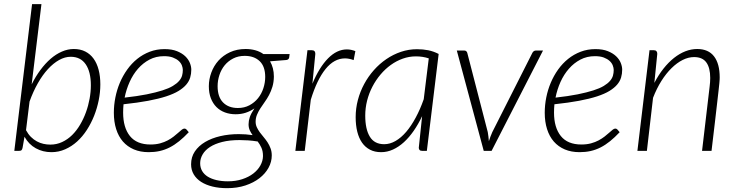

<svg xmlns="http://www.w3.org/2000/svg" viewBox="-20 -748 3646 952"><path d="M51 0 139 -727.5H185.5L137 -329.5Q156.5 -369 180.5 -401.2Q204.5 -433.5 231 -456.5Q257.5 -479.5 286.8 -492.2Q316 -505 346 -505Q378.5 -505 403 -492.5Q427.5 -480 444 -457.2Q460.5 -434.5 469 -402Q477.5 -369.5 477.5 -329.5Q477.5 -291 469.5 -251.2Q461.5 -211.5 446.8 -174.2Q432 -137 410.8 -104Q389.5 -71 362.5 -46.5Q335.5 -22 303.2 -7.8Q271 6.5 235 6.5Q192.5 6.5 157.5 -12.8Q122.5 -32 101.5 -70L92 -16Q90.5 -7.5 87 -3.8Q83.5 0 74.5 0ZM330.5 -466.5Q302 -466.5 273.2 -450.5Q244.5 -434.5 217.8 -405.5Q191 -376.5 167.8 -335.5Q144.5 -294.5 126.5 -244.5L109 -102.5Q119.5 -83 133.2 -69.2Q147 -55.5 162.8 -47Q178.5 -38.5 195.2 -34.8Q212 -31 229.5 -31Q261 -31 288.2 -43.8Q315.5 -56.5 337.8 -78.5Q360 -100.5 377.2 -129.8Q394.5 -159 406.2 -191.5Q418 -224 424.2 -258.2Q430.5 -292.5 430.5 -325Q430.5 -392 405 -429.2Q379.5 -466.5 330.5 -466.5Z M928.5 -402.5Q928.5 -382 923 -363.5Q917.5 -345 903.5 -328.5Q889.5 -312 865.5 -297.2Q841.5 -282.5 804 -270.2Q766.5 -258 714.5 -248.2Q662.5 -238.5 592.5 -231Q591.5 -220.5 591 -210.2Q590.5 -200 590.5 -190Q590.5 -115.5 624.2 -73.5Q658 -31.5 726 -31.5Q752.5 -31.5 773.8 -37.2Q795 -43 811.8 -52Q828.5 -61 841.2 -71Q854 -81 864 -90Q874 -99 881.2 -104.8Q888.5 -110.5 894.5 -110.5Q900.5 -110.5 905 -105.5L916 -92.5Q891.5 -66.5 868.2 -47.8Q845 -29 821.2 -17Q797.5 -5 772 0.8Q746.5 6.5 717.5 6.5Q676 6.5 643.8 -7.2Q611.5 -21 589.5 -46.2Q567.5 -71.5 556 -107.8Q544.5 -144 544.5 -189Q544.5 -226.5 552 -264.5Q559.5 -302.5 574.2 -337.5Q589 -372.5 610.8 -403Q632.5 -433.5 660.5 -456Q688.5 -478.5 722.5 -491.5Q756.5 -504.5 796 -504.5Q832.5 -504.5 857.8 -494.2Q883 -484 898.8 -468.8Q914.5 -453.5 921.5 -435.8Q928.5 -418 928.5 -402.5ZM793.5 -469.5Q753.5 -469.5 721.2 -452.5Q689 -435.5 664.2 -407.2Q639.5 -379 622.8 -341.8Q606 -304.5 598 -264Q661.5 -271 707.5 -280.2Q753.5 -289.5 785.5 -299.8Q817.5 -310 837.2 -322Q857 -334 868 -346.8Q879 -359.5 882.8 -373Q886.5 -386.5 886.5 -401Q886.5 -411.5 881.8 -423.8Q877 -436 866 -446Q855 -456 837.2 -462.8Q819.5 -469.5 793.5 -469.5Z M1338 -368Q1337.5 -340.5 1330.8 -318Q1324 -295.5 1314 -276.8Q1304 -258 1292.2 -241.8Q1280.5 -225.5 1270.5 -210Q1260.5 -194.5 1254 -178.5Q1247.5 -162.5 1247.5 -144.5Q1247.5 -129.5 1253.5 -116.8Q1259.5 -104 1268.2 -92Q1277 -80 1287.5 -67.8Q1298 -55.5 1306.8 -42Q1315.5 -28.5 1321.5 -12.5Q1327.5 3.5 1327.5 23Q1327.5 54.5 1311.5 83.8Q1295.5 113 1266.5 135.5Q1237.5 158 1196.8 171.5Q1156 185 1106 185Q1066.5 185 1033.8 177Q1001 169 977.2 153.8Q953.5 138.5 940.5 116.5Q927.5 94.5 927.5 66.5Q927.5 30.5 946.2 2.8Q965 -25 997.2 -44Q1029.5 -63 1072.2 -73Q1115 -83 1164 -83Q1181 -83 1198 -81.8Q1215 -80.5 1232.5 -78Q1224 -89.5 1218.2 -102.5Q1212.5 -115.5 1212.5 -131.5Q1212.5 -149 1218.5 -167Q1224.5 -185 1241.5 -210.5Q1221 -196.5 1198.2 -189Q1175.5 -181.5 1148.5 -181.5Q1120 -181.5 1095.5 -190.5Q1071 -199.5 1053.2 -217.2Q1035.5 -235 1025.5 -260.8Q1015.5 -286.5 1015.5 -320.5Q1015.5 -355 1027.8 -388.2Q1040 -421.5 1063.2 -447.5Q1086.5 -473.5 1120.5 -489.2Q1154.5 -505 1198 -505Q1223.5 -505 1246 -498.8Q1268.5 -492.5 1286 -480H1416L1414 -464Q1413.5 -459 1410.2 -455.2Q1407 -451.5 1400 -450.5L1319 -444Q1328 -428.5 1333 -409.5Q1338 -390.5 1338 -368ZM1284 26Q1284 1.5 1276 -16Q1268 -33.5 1256.5 -48L1257 -46.5Q1232.5 -50.5 1210.5 -52Q1188.5 -53.5 1168 -53.5Q1118.5 -53.5 1082 -44.2Q1045.5 -35 1021.2 -19.2Q997 -3.5 984.8 17.5Q972.5 38.5 972.5 61.5Q972.5 83 982.2 99.8Q992 116.5 1010 127.8Q1028 139 1053.5 145Q1079 151 1110 151Q1149 151 1181 140.5Q1213 130 1235.8 112.5Q1258.5 95 1271 72.5Q1283.5 50 1284 26ZM1159.5 -212.5Q1191.5 -212.5 1216.8 -226Q1242 -239.5 1259.5 -261.2Q1277 -283 1286 -310.8Q1295 -338.5 1295 -366.5Q1295 -418.5 1267.5 -444.8Q1240 -471 1193.5 -471Q1161.5 -471 1136.5 -458.2Q1111.5 -445.5 1094.2 -424.5Q1077 -403.5 1068 -376.2Q1059 -349 1059 -320.5Q1059 -267.5 1086 -240Q1113 -212.5 1159.5 -212.5Z M1444.5 0 1504.5 -499H1526Q1543.5 -499 1543.5 -481L1529 -333Q1563 -414.5 1606.8 -458.8Q1650.5 -503 1700 -503Q1720.5 -503 1742 -494.5L1733.5 -450Q1710.5 -458.5 1690.5 -458.5Q1637 -458.5 1594.2 -405.8Q1551.5 -353 1521 -253.5L1491 0Z M2096.5 0H2073.5Q2064 0 2060.2 -4.5Q2056.5 -9 2056.5 -15.5L2073 -172Q2054 -132 2031.2 -99.2Q2008.5 -66.5 1982.8 -43Q1957 -19.5 1928.5 -6.5Q1900 6.5 1869.5 6.5Q1838 6.5 1814.5 -5.8Q1791 -18 1775.2 -40.5Q1759.5 -63 1751.5 -95Q1743.5 -127 1743.5 -167Q1743.5 -210.5 1754.5 -252.2Q1765.5 -294 1785.8 -331.5Q1806 -369 1834 -400.5Q1862 -432 1895.8 -455Q1929.5 -478 1968 -491Q2006.5 -504 2047.5 -504Q2077.5 -504 2103.5 -498.8Q2129.5 -493.5 2155 -480.5ZM1885 -33Q1913.5 -33 1941.2 -49Q1969 -65 1994 -94.2Q2019 -123.5 2041.2 -164.8Q2063.5 -206 2081 -256L2106 -458.5Q2076.5 -468.5 2042 -468.5Q2008.5 -468.5 1977 -457.2Q1945.5 -446 1917.8 -426Q1890 -406 1866.8 -378.5Q1843.5 -351 1826.5 -318.2Q1809.5 -285.5 1800.2 -249Q1791 -212.5 1791 -174.5Q1791 -107.5 1813.8 -70.2Q1836.5 -33 1885 -33Z M2245 -497.5H2281.5Q2288.5 -497.5 2292.2 -493.8Q2296 -490 2297 -485.5L2398.5 -93Q2400.5 -81.5 2401.8 -70.5Q2403 -59.5 2404 -48Q2410.5 -69 2421 -93L2619.5 -485.5Q2622 -491 2626.8 -494.2Q2631.5 -497.5 2637 -497.5H2672.5L2417.5 0H2378.5Z M3065 -402.5Q3065 -382 3059.5 -363.5Q3054 -345 3040 -328.5Q3026 -312 3002 -297.2Q2978 -282.5 2940.5 -270.2Q2903 -258 2851 -248.2Q2799 -238.5 2729 -231Q2728 -220.5 2727.5 -210.2Q2727 -200 2727 -190Q2727 -115.5 2760.8 -73.5Q2794.5 -31.5 2862.5 -31.5Q2889 -31.5 2910.2 -37.2Q2931.5 -43 2948.2 -52Q2965 -61 2977.8 -71Q2990.5 -81 3000.5 -90Q3010.5 -99 3017.8 -104.8Q3025 -110.5 3031 -110.5Q3037 -110.5 3041.5 -105.5L3052.5 -92.5Q3028 -66.5 3004.8 -47.8Q2981.5 -29 2957.8 -17Q2934 -5 2908.5 0.8Q2883 6.5 2854 6.5Q2812.5 6.5 2780.2 -7.2Q2748 -21 2726 -46.2Q2704 -71.5 2692.5 -107.8Q2681 -144 2681 -189Q2681 -226.5 2688.5 -264.5Q2696 -302.5 2710.8 -337.5Q2725.5 -372.5 2747.2 -403Q2769 -433.5 2797 -456Q2825 -478.5 2859 -491.5Q2893 -504.5 2932.5 -504.5Q2969 -504.5 2994.2 -494.2Q3019.5 -484 3035.2 -468.8Q3051 -453.5 3058 -435.8Q3065 -418 3065 -402.5ZM2930 -469.5Q2890 -469.5 2857.8 -452.5Q2825.5 -435.5 2800.8 -407.2Q2776 -379 2759.2 -341.8Q2742.5 -304.5 2734.5 -264Q2798 -271 2844 -280.2Q2890 -289.5 2922 -299.8Q2954 -310 2973.8 -322Q2993.5 -334 3004.5 -346.8Q3015.5 -359.5 3019.2 -373Q3023 -386.5 3023 -401Q3023 -411.5 3018.2 -423.8Q3013.5 -436 3002.5 -446Q2991.5 -456 2973.8 -462.8Q2956 -469.5 2930 -469.5Z M3140.5 0 3200.5 -499H3222Q3239 -499 3239 -481L3224.5 -337Q3245 -376.5 3269.8 -407.8Q3294.5 -439 3322 -460.8Q3349.5 -482.5 3378.5 -493.8Q3407.5 -505 3437 -505Q3492.5 -505 3520.5 -468.5Q3548.5 -432 3548.5 -364Q3548.5 -359.5 3548.2 -353.8Q3548 -348 3546.8 -335.5Q3545.5 -323 3543 -300.2Q3540.5 -277.5 3536 -238.8Q3531.5 -200 3524.8 -141.8Q3518 -83.5 3508 0H3461L3498.5 -318Q3501.5 -341 3501.5 -361.5Q3501.5 -412 3482.2 -438.5Q3463 -465 3421.5 -465Q3393.5 -465 3365 -450.8Q3336.5 -436.5 3309.8 -410.2Q3283 -384 3259.5 -346.8Q3236 -309.5 3218 -263L3187.5 0Z"/></svg>

Font: Lato TR Light
Style: Italic
Weight: 300
Italic angle: -12°
Designer: Lukasz Dziedzic
Foundry: Lukasz Dziedzic
Version: Version 1.104 2013